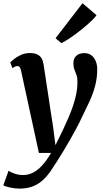

<svg xmlns="http://www.w3.org/2000/svg" viewBox="-55 -888 625 1160"><path d="M72.5 -459.5Q69 -476.5 63.8 -482.8Q58.5 -489 50.5 -489Q43.5 -489 36.2 -485.8Q29 -482.5 20.5 -476L7 -510Q11.5 -516 28 -529.8Q44.5 -543.5 70 -555.5Q95.5 -567.5 125 -567.5Q152.5 -567.5 169.5 -559.5Q186.5 -551.5 195.5 -536.5Q204.5 -521.5 208 -500.5Q215 -452.5 222.5 -404.8Q230 -357 237 -309.8Q244 -262.5 251.2 -215Q258.5 -167.5 266 -120L280 -11L325.5 -103.5Q343.5 -141.5 359.2 -178.2Q375 -215 387 -251Q399 -287 406 -321.8Q413 -356.5 413 -390Q413 -418.5 407 -435.2Q401 -452 394.8 -467.5Q388.5 -483 388.5 -507Q388.5 -534 405.5 -550.5Q422.5 -567 454.5 -567Q480.5 -567 497.8 -553.5Q515 -540 523.8 -517.8Q532.5 -495.5 532.5 -470.5Q532.5 -417 519.5 -368.5Q506.5 -320 485.2 -274Q464 -228 440.5 -181Q426 -149.5 407.5 -114.8Q389 -80 369 -45Q349 -10 329.5 22.2Q310 54.5 293 81.2Q276 108 263.5 126.5Q235.5 171.5 205.2 199Q175 226.5 140.5 239Q106 251.5 63.5 251.5Q36.5 251.5 6 245Q-24.5 238.5 -35 231.5L-3 143Q7 152 32.5 160.8Q58 169.5 85.5 169.5Q114.5 169.5 142.5 156Q170.5 142.5 198 113.2Q225.5 84 253.5 36H180ZM280.5 -657 443.5 -868.5 528 -796.5Q522.5 -786.5 504.8 -769Q487 -751.5 462.2 -730.2Q437.5 -709 410.2 -688.5Q383 -668 358.2 -651.8Q333.5 -635.5 316 -627.5Z"/></svg>

Font: Merriweather
Style: Bold Italic
Weight: 700
Italic angle: -7.8°
Version: Version 2.101